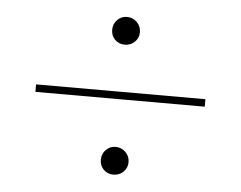

<svg xmlns="http://www.w3.org/2000/svg" viewBox="-39 -596 659 524"><g transform="rotate(5 290.0 -334.0)"><path d="M57.5 -345.5H521.5V-325H57.5ZM251.5 -512Q251.5 -528 262.2 -539.2Q273 -550.5 289 -550.5Q305 -550.5 316.2 -539.2Q327.5 -528 327.5 -512Q327.5 -496 316.2 -485.2Q305 -474.5 289 -474.5Q273 -474.5 262.2 -485.2Q251.5 -496 251.5 -512ZM251.5 -156Q251.5 -172 262.2 -183.2Q273 -194.5 289 -194.5Q305 -194.5 316.2 -183.2Q327.5 -172 327.5 -156Q327.5 -140 316.2 -129.2Q305 -118.5 289 -118.5Q273 -118.5 262.2 -129.2Q251.5 -140 251.5 -156Z"/></g></svg>

Font: Lato 2
Style: Regular
Weight: 200
Designer: Lukasz Dziedzic with Adam Twardoch and Botio Nikoltchev
Foundry: tyPoland Lukasz Dziedzic
Version: Version 2.015; 2015-08-06; http://www.latofonts.com/